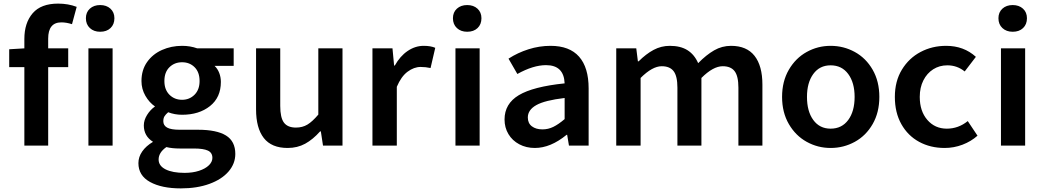

<svg xmlns="http://www.w3.org/2000/svg" viewBox="-20 -807 5790 1064"><path d="M302 -787Q358 -787 405 -769L379 -673Q348 -683 320 -683Q247 -683 247 -593V-539H358V-435H247V0H115V-435H31V-534L115 -539V-591Q115 -680 161 -733.5Q207 -787 302 -787Z M470 -539H604V0H470ZM456 -706Q456 -739 478 -759Q500 -779 535 -779Q570 -779 592 -759Q614 -739 614 -706Q614 -672 592.5 -651.5Q571 -631 535 -631Q500 -631 478 -651.5Q456 -672 456 -706Z M747 97Q747 63 768 32.5Q789 2 828 -21Q777 -53 777 -112Q777 -141 795 -170Q813 -199 839 -217Q807 -239 785.5 -276.5Q764 -314 764 -358Q764 -419 795 -463Q826 -507 877.5 -530Q929 -553 989 -553Q1034 -553 1073 -539H1275V-442H1169Q1186 -426 1195 -402.5Q1204 -379 1204 -353Q1204 -267 1143.5 -219Q1083 -171 989 -171Q948 -171 912 -185Q898 -173 891.5 -162.5Q885 -152 885 -135Q885 -112 906 -100Q927 -88 976 -88H1077Q1181 -88 1232.5 -56Q1284 -24 1284 46Q1284 100 1246.5 143.5Q1209 187 1140.5 212Q1072 237 982 237Q876 237 811.5 201.5Q747 166 747 97ZM1157 68Q1157 39 1132 27.5Q1107 16 1056 16H978Q933 16 902 8Q859 38 859 77Q859 112 897.5 131.5Q936 151 1003 151Q1048 151 1083 139.5Q1118 128 1137.5 109Q1157 90 1157 68ZM1086 -358Q1086 -407 1058.5 -434.5Q1031 -462 989 -462Q947 -462 919 -434.5Q891 -407 891 -358Q891 -310 919 -282Q947 -254 989 -254Q1030 -254 1058 -282Q1086 -310 1086 -358Z M1399 -201V-539H1533V-220Q1533 -155 1553.5 -127.5Q1574 -100 1620 -100Q1656 -100 1683.5 -116.5Q1711 -133 1744 -172V-539H1878V0H1770L1758 -79H1754Q1714 -34 1671 -10.5Q1628 13 1574 13Q1485 13 1442 -42Q1399 -97 1399 -201Z M2044 -539H2155L2164 -444H2168Q2197 -496 2239 -524.5Q2281 -553 2328 -553Q2367 -553 2392 -542L2366 -430Q2339 -436 2311 -436Q2274 -436 2238.5 -409.5Q2203 -383 2179 -326V0H2044Z M2504 -539H2638V0H2504ZM2490 -706Q2490 -739 2512 -759Q2534 -779 2569 -779Q2604 -779 2626 -759Q2648 -739 2648 -706Q2648 -672 2626.5 -651.5Q2605 -631 2569 -631Q2534 -631 2512 -651.5Q2490 -672 2490 -706Z M2776 -145Q2776 -232 2855 -279.5Q2934 -327 3109 -345Q3105 -446 3006 -446Q2935 -446 2847 -397L2798 -482Q2849 -515 2909 -534Q2969 -553 3031 -553Q3136 -553 3189 -493Q3242 -433 3242 -317V0H3133L3123 -60H3120Q3031 13 2944 13Q2896 13 2857.5 -7.5Q2819 -28 2797.5 -64Q2776 -100 2776 -145ZM3109 -147V-264Q2999 -251 2952 -224.5Q2905 -198 2905 -156Q2905 -124 2927.5 -107Q2950 -90 2986 -90Q3018 -90 3046.5 -104Q3075 -118 3109 -147Z M3395 -539H3506L3515 -467H3519Q3560 -508 3602 -530.5Q3644 -553 3692 -553Q3751 -553 3789.5 -529Q3828 -505 3849 -457Q3894 -503 3937.5 -528Q3981 -553 4031 -553Q4118 -553 4161.5 -497.5Q4205 -442 4205 -338V0H4072V-321Q4072 -385 4051 -412.5Q4030 -440 3985 -440Q3932 -440 3867 -375V0H3734V-321Q3734 -385 3713 -412.5Q3692 -440 3647 -440Q3595 -440 3530 -375V0H3395Z M4314 -270Q4314 -356 4351.5 -420.5Q4389 -485 4450.5 -519Q4512 -553 4583 -553Q4655 -553 4717 -519Q4779 -485 4816 -420.5Q4853 -356 4853 -270Q4853 -184 4816 -119.5Q4779 -55 4717 -21Q4655 13 4583 13Q4512 13 4450.5 -21Q4389 -55 4351.5 -119.5Q4314 -184 4314 -270ZM4716 -270Q4716 -349 4680.5 -397Q4645 -445 4583 -445Q4522 -445 4487 -397Q4452 -349 4452 -270Q4452 -190 4487 -142Q4522 -94 4583 -94Q4645 -94 4680.5 -142Q4716 -190 4716 -270Z M4939 -270Q4939 -357 4978 -421Q5017 -485 5081.5 -519Q5146 -553 5223 -553Q5321 -553 5388 -492L5326 -411Q5284 -445 5230 -445Q5186 -445 5151.5 -423Q5117 -401 5097 -361.5Q5077 -322 5077 -270Q5077 -191 5119 -142.5Q5161 -94 5227 -94Q5291 -94 5343 -136L5397 -55Q5361 -23 5313.5 -5Q5266 13 5215 13Q5136 13 5073.5 -21Q5011 -55 4975 -119Q4939 -183 4939 -270Z M5527 -539H5661V0H5527ZM5513 -706Q5513 -739 5535 -759Q5557 -779 5592 -779Q5627 -779 5649 -759Q5671 -739 5671 -706Q5671 -672 5649.5 -651.5Q5628 -631 5592 -631Q5557 -631 5535 -651.5Q5513 -672 5513 -706Z"/></svg>

Font: Nebula Sans Semibold
Style: Regular
Weight: 600
Designer: Paul D. Hunt for Adobe (as Source Sans)
Foundry: Nebula Entertainment & Broadcasting LLC
Version: Version 1.010